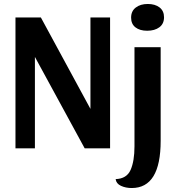

<svg xmlns="http://www.w3.org/2000/svg" viewBox="-20 -748 893 968"><path d="M58 0V-660H186L436 -199V-660H535V0H407L156 -461V0ZM807 -661Q807 -628 783.5 -610.5Q760 -593 722 -593Q685 -593 663 -610Q641 -627 641 -659Q641 -692 664.5 -710Q688 -728 725 -728Q762 -728 784.5 -710.5Q807 -693 807 -661ZM644 200Q614 200 590 189Q566 178 563 155Q619 153 638.5 108.5Q658 64 658 -10V-510H790V-38Q790 200 644 200Z"/></svg>

Font: Sansita Medium
Style: Regular
Weight: 500
Designer: Pablo Cosgaya
Foundry: Omnibus-Type
Version: Version 1.006